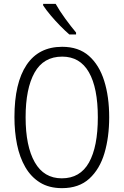

<svg xmlns="http://www.w3.org/2000/svg" viewBox="-20 -967 642 997"><path d="M547 -358Q547 -255 522.5 -172Q498 -89 444 -39.5Q390 10 302 10Q235 10 188 -19Q141 -48 111.5 -99Q82 -150 68.5 -216.5Q55 -283 55 -359Q55 -536 118 -630Q181 -724 303 -724Q388 -724 441.5 -677Q495 -630 521 -547.5Q547 -465 547 -358ZM113 -358Q113 -208 160.5 -124.5Q208 -41 301 -41Q396 -41 442 -123Q488 -205 488 -358Q488 -511 441.5 -592Q395 -673 303 -673Q206 -673 159.5 -590Q113 -507 113 -358ZM269 -947Q289 -911 319 -870Q349 -829 375 -798V-788H340Q318 -807 292 -833.5Q266 -860 242.5 -888Q219 -916 204 -939V-947Z"/></svg>

Font: Noto Sans Khmer Condensed Light
Style: Regular
Weight: 300
Width: 3
Designer: Danh Hong and the Monotype Design Team
Foundry: Monotype Imaging Inc.
Version: Version 2.004; ttfautohint (v1.8.4.7-5d5b)